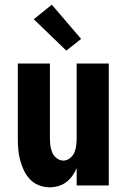

<svg xmlns="http://www.w3.org/2000/svg" viewBox="-20 -791 540 819"><path d="M192 8Q169 8 146.5 -0.5Q124 -9 108 -26Q92 -43 82 -64Q72 -85 66 -107.5Q60 -130 58 -153.5Q56 -177 56 -200V-520H193V-200Q193 -185 195 -169.5Q197 -154 203 -140Q209 -126 222 -116Q235 -106 250 -106Q265 -106 278 -116Q291 -126 297 -140Q303 -154 305 -169.5Q307 -185 307 -200V-520H444V0H307V-74Q300 -57 289 -41.5Q278 -26 263 -14.5Q248 -3 229.5 2.5Q211 8 192 8ZM263 -575 124 -709 201 -771 326 -625Z"/></svg>

Font: Iosevka SS18 Heavy
Style: Regular
Weight: 900
Monospace: yes
Designer: Belleve Invis
Foundry: Belleve Invis
Version: Version 25.1.1; ttfautohint (v1.8.4)